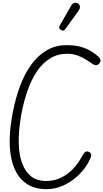

<svg xmlns="http://www.w3.org/2000/svg" viewBox="-20 -1322 728 1352"><path d="M306 10Q199.5 10 135.5 -54Q71.5 -118 54.2 -238Q37 -358 69 -525Q88 -625.5 120 -712.8Q152 -800 199 -865.2Q246 -930.5 308.2 -967.2Q370.5 -1004 449 -1004Q508.5 -1004 550.5 -991.8Q592.5 -979.5 622.2 -961Q652 -942.5 673 -923Q683 -914 687 -901.8Q691 -889.5 679 -875Q666 -860.5 651.2 -863.5Q636.5 -866.5 625.5 -876Q609.5 -887.5 584 -903.5Q558.5 -919.5 525.8 -931.5Q493 -943.5 454.5 -943.5Q386.5 -943.5 333.5 -911.2Q280.5 -879 241.2 -821Q202 -763 174.8 -686Q147.5 -609 130.5 -519Q89.5 -289 137.5 -168.2Q185.5 -47.5 301.5 -47.5Q366 -47.5 415.2 -73.2Q464.5 -99 499.2 -138Q534 -177 554.5 -216Q567 -241.5 579 -250.8Q591 -260 607 -252Q623 -243 622.2 -229Q621.5 -215 606.5 -186.5Q583 -139 538 -93.8Q493 -48.5 433.5 -19.2Q374 10 306 10ZM410 -1110.5Q402 -1115.5 398 -1123Q394 -1130.5 403 -1146L480 -1280Q492.5 -1301.5 507.8 -1302.2Q523 -1303 532 -1295.5Q543.5 -1285 543 -1272.2Q542.5 -1259.5 534 -1247.5L441.5 -1119.5Q432.5 -1107 424.8 -1106.8Q417 -1106.5 410 -1110.5Z"/></svg>

Font: Edu NSW ACT Hand
Style: Regular
Weight: 400
Designer: Tina and Corey Anderson, Eben Sorkin, Mirko Velimirovic
Foundry: Sorkin Type Co.
Version: Version 2.000